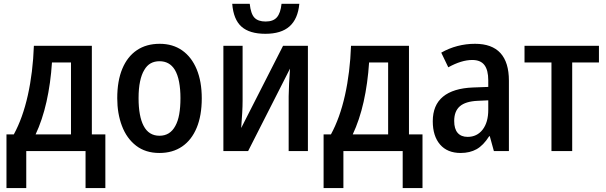

<svg xmlns="http://www.w3.org/2000/svg" viewBox="-20 -775 3110 985"><path d="M13.2 189.9V-85.4H50.8Q96.7 -169.4 122.8 -286.4Q148.9 -403.3 153.8 -540H451.2V-85.4H520.5V189.9H418.9V0H114.7V189.9ZM162.6 -85.4H344.2V-454.6H246.6Q243.2 -401.4 236.1 -350.6Q229 -299.8 218.5 -252.9Q208 -206.1 193.8 -163.8Q179.7 -121.6 162.6 -85.4Z M797.9 9.8Q726.6 9.8 678.2 -27.6Q629.9 -64.9 605.7 -128.7Q581.5 -192.4 581.5 -271Q581.5 -359.9 607.4 -422.1Q633.3 -484.4 681.9 -517.3Q730.5 -550.3 799.3 -550.3Q866.2 -550.3 914.6 -516.4Q962.9 -482.4 989 -419.7Q1015.1 -356.9 1015.1 -270.5Q1015.1 -182.1 989 -119.4Q962.9 -56.6 914.3 -23.4Q865.7 9.8 797.9 9.8ZM798.3 -78.6Q852.5 -78.6 879.4 -128.9Q893.1 -153.3 899.4 -189Q905.8 -224.6 905.8 -272Q905.8 -317.4 898.7 -355Q891.6 -392.6 876.5 -417.5Q849.6 -460.9 798.3 -460.9Q772.5 -460.9 752.9 -450Q733.4 -439 720.2 -416Q706.1 -393.1 698.5 -356.9Q690.9 -320.8 690.9 -271.5Q690.9 -224.6 697.5 -189Q704.1 -153.3 716.8 -129.4Q743.2 -78.6 798.3 -78.6Z M1126 0V-540H1224.6V-258.8Q1224.6 -231.4 1222.7 -197.3Q1220.7 -163.1 1217.3 -118.2L1432.1 -540H1559.6V0H1460.9V-281.2Q1461.4 -313 1463.1 -346.7Q1464.8 -380.4 1467.8 -422.9L1252.9 0ZM1341.3 -601.6Q1260.3 -601.6 1219 -638.2Q1177.7 -674.8 1171.4 -755.4H1261.2Q1266.6 -704.1 1285.4 -684.3Q1304.2 -664.6 1342.8 -664.6Q1381.8 -664.6 1400.6 -686.3Q1419.4 -708 1424.3 -755.4H1515.6Q1508.3 -677.7 1465.3 -639.6Q1422.4 -601.6 1341.3 -601.6Z M1640.1 189.9V-85.4H1677.7Q1723.6 -169.4 1749.8 -286.4Q1775.9 -403.3 1780.8 -540H2078.1V-85.4H2147.5V189.9H2045.9V0H1741.7V189.9ZM1789.6 -85.4H1971.2V-454.6H1873.5Q1870.1 -401.4 1863 -350.6Q1856 -299.8 1845.5 -252.9Q1835 -206.1 1820.8 -163.8Q1806.6 -121.6 1789.6 -85.4Z M2590.8 0H2513.7L2492.7 -76.2H2489.7Q2459.5 -28.8 2424.8 -9.5Q2390.1 9.8 2343.3 9.8Q2274.9 9.8 2237.5 -33.7Q2200.2 -77.1 2200.2 -152.8Q2200.2 -235.8 2252.7 -279.1Q2305.2 -322.3 2406.7 -326.2L2484.9 -329.1V-362.8Q2484.9 -415.5 2465.1 -441.4Q2445.3 -467.3 2402.8 -467.3Q2347.7 -467.3 2279.8 -429.7L2243.7 -504.9Q2282.7 -527.3 2326.7 -538.8Q2370.6 -550.3 2417 -550.3Q2503.9 -550.3 2547.4 -502.7Q2590.8 -455.1 2590.8 -361.3ZM2378.9 -72.8Q2427.2 -72.8 2456.1 -110.1Q2484.9 -147.5 2484.9 -211.9V-260.3L2430.2 -257.8Q2368.2 -254.9 2339.1 -229.7Q2310.1 -204.6 2310.1 -154.3Q2310.1 -113.8 2327.9 -93.3Q2345.7 -72.8 2378.9 -72.8Z M2809.1 0V-454.6H2670.9V-540H3052.7V-454.6H2915.5V0Z"/></svg>

Font: Open Sans
Style: Regular
Weight: 600
Width: 3
Foundry: Ascender Corporation
Version: Version 1.000